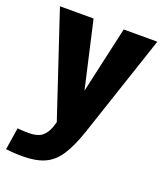

<svg xmlns="http://www.w3.org/2000/svg" viewBox="-135 -588 750 880"><g transform="rotate(20 240.5 -147.5)"><path d="M14 92Q16 92 28.5 93.5Q41 95 69 95Q110 95 131 79.5Q152 64 164 33L173 4L5 -500H169L243 -175L316 -500H480L313 0Q287 77 257.5 122Q228 167 185.5 186Q143 205 77 205Q64 205 43.5 204Q23 203 -3 200Z"/></g></svg>

Font: Epunda Sans ExtraBold
Style: Regular
Weight: 800
Designer: Simon Atzbach
Foundry: typofactur
Version: Version 2.204; ttfautohint (v1.8.4.7-5d5b)